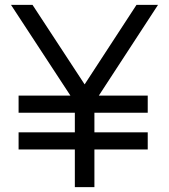

<svg xmlns="http://www.w3.org/2000/svg" viewBox="-20 -765 691 785"><path d="M626 -745 384 -374H584V-304H366V-224H584V-154H366V0H286V-154H56V-224H286V-304H56V-374H268L25 -745H113L326 -420L538 -745Z"/></svg>

Font: Plus Jakarta Display Light
Style: Regular
Weight: 300
Designer: Gumpita Rahayu
Foundry: Tokotype Studio
Version: Version 1.000;hotconv 1.0.109;makeotfexe 2.5.65596